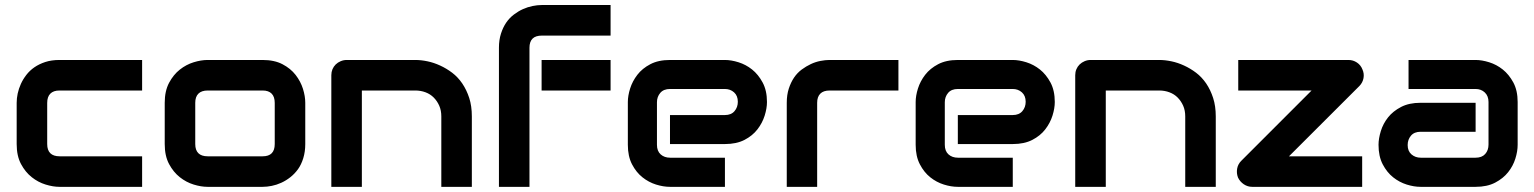

<svg xmlns="http://www.w3.org/2000/svg" viewBox="-20 -724 5946 744"><path d="M530.7 0H210.4Q185.6 0 156.7 -8.9Q127.7 -17.8 103 -37.4Q78.2 -56.9 61.4 -88.4Q44.6 -119.8 44.6 -165.8V-325.7Q44.6 -342.6 48.5 -361.4Q52.5 -380.2 60.9 -398.8Q69.3 -417.3 82.2 -433.9Q95 -450.5 113.1 -463.1Q131.2 -475.7 155.4 -483.7Q179.7 -491.6 210.4 -491.6H530.7V-373.3H210.4Q187.1 -373.3 175 -361.1Q162.9 -349 162.9 -325.2V-165.8Q162.9 -142.1 175 -130.2Q187.1 -118.3 211.4 -118.3H530.7Z M1162.9 -165.8Q1162.9 -136.1 1155.2 -111.1Q1147.5 -86.1 1134.7 -68.3Q1121.8 -50.5 1105.2 -37.4Q1088.6 -24.3 1070 -15.8Q1051.5 -7.4 1032.9 -3.7Q1014.4 0 997.5 0H784.2Q759.4 0 730.4 -8.9Q701.5 -17.8 676.7 -37.4Q652 -56.9 635.1 -88.4Q618.3 -119.8 618.3 -165.8V-325.7Q618.3 -371.3 635.1 -403Q652 -434.7 676.7 -454.2Q701.5 -473.8 730.4 -482.7Q759.4 -491.6 784.2 -491.6H997.5Q1043.1 -491.6 1074.5 -475.2Q1105.9 -458.9 1125.5 -433.7Q1145 -408.4 1154 -379.7Q1162.9 -351 1162.9 -325.7ZM1044.6 -325.2Q1044.6 -349 1032.7 -361.1Q1020.8 -373.3 997.5 -373.3H785.1Q760.9 -373.3 748.8 -361.1Q736.6 -349 736.6 -325.7V-165.8Q736.6 -142.1 748.8 -130.2Q760.9 -118.3 785.1 -118.3H997.5Q1021.3 -118.3 1032.9 -130.2Q1044.6 -142.1 1044.6 -165.8Z M1808.4 0H1690.1V-272.8Q1690.1 -296 1682.2 -314.1Q1674.3 -332.2 1660.9 -345.8Q1647.5 -359.4 1629 -366.3Q1610.4 -373.3 1589.1 -373.3H1382.2V0H1263.9V-432.7Q1263.9 -445 1268.3 -455.7Q1272.8 -466.3 1280.9 -474.3Q1289.1 -482.2 1300.2 -486.9Q1311.4 -491.6 1323.3 -491.6H1589.6Q1611.9 -491.6 1636.6 -486.4Q1661.4 -481.2 1685.6 -470Q1709.9 -458.9 1732.2 -442.1Q1754.5 -425.2 1771.3 -400.5Q1788.1 -375.7 1798.3 -344.3Q1808.4 -312.9 1808.4 -272.8Z M2346 -373.3H2078.7V-491.6H2346ZM2346 -586.1H2080.2Q2055.4 -586.1 2043.6 -574.3Q2031.7 -562.4 2031.7 -539.1V0H1913.4V-539.1Q1913.4 -569.3 1921.3 -593.8Q1929.2 -618.3 1941.6 -636.4Q1954 -654.5 1971.3 -667.6Q1988.6 -680.7 2006.9 -688.9Q2025.2 -697 2043.8 -700.7Q2062.4 -704.5 2078.7 -704.5H2346Z M2952 -328.7Q2952 -304.5 2943.1 -276Q2934.2 -247.5 2915.1 -222.8Q2896 -198 2864.9 -181.9Q2833.7 -165.8 2789.1 -165.8H2576.2V-278.2H2789.1Q2813.4 -278.2 2826.2 -293.3Q2839.1 -308.4 2839.1 -329.7Q2839.1 -353 2824.5 -366.1Q2809.9 -379.2 2789.1 -379.2H2576.2Q2551.5 -379.2 2538.6 -364.1Q2525.7 -349 2525.7 -327.7V-162.9Q2525.7 -138.6 2540.1 -125.7Q2554.5 -112.9 2576.7 -112.9H2789.1V0H2576.2Q2550.5 0 2522 -8.9Q2493.6 -17.8 2469.6 -36.9Q2445.5 -55.9 2429.2 -87.1Q2412.9 -118.3 2412.9 -162.9V-328.7Q2412.9 -353 2421.8 -381.2Q2430.7 -409.4 2449.8 -434.2Q2468.8 -458.9 2500 -475.2Q2531.2 -491.6 2576.2 -491.6H2789.1Q2813.4 -491.6 2841.8 -482.7Q2870.3 -473.8 2894.3 -454.7Q2918.3 -435.6 2935.1 -404.5Q2952 -373.3 2952 -328.7Z M3461.4 -373.3H3195Q3170.8 -373.3 3158.7 -361.1Q3146.5 -349 3146.5 -325.7V0H3028.7V-325.7Q3028.7 -356.4 3036.6 -380.7Q3044.6 -405 3056.9 -423.3Q3069.3 -441.6 3086.6 -454.5Q3104 -467.3 3122 -475.7Q3140.1 -484.2 3159.2 -487.9Q3178.2 -491.6 3194.1 -491.6H3461.4Z M4067.3 -328.7Q4067.3 -304.5 4058.4 -276Q4049.5 -247.5 4030.4 -222.8Q4011.4 -198 3980.2 -181.9Q3949 -165.8 3904.5 -165.8H3691.6V-278.2H3904.5Q3928.7 -278.2 3941.6 -293.3Q3954.5 -308.4 3954.5 -329.7Q3954.5 -353 3939.9 -366.1Q3925.2 -379.2 3904.5 -379.2H3691.6Q3666.8 -379.2 3654 -364.1Q3641.1 -349 3641.1 -327.7V-162.9Q3641.1 -138.6 3655.4 -125.7Q3669.8 -112.9 3692.1 -112.9H3904.5V0H3691.6Q3665.8 0 3637.4 -8.9Q3608.9 -17.8 3584.9 -36.9Q3560.9 -55.9 3544.6 -87.1Q3528.2 -118.3 3528.2 -162.9V-328.7Q3528.2 -353 3537.1 -381.2Q3546 -409.4 3565.1 -434.2Q3584.2 -458.9 3615.3 -475.2Q3646.5 -491.6 3691.6 -491.6H3904.5Q3928.7 -491.6 3957.2 -482.7Q3985.6 -473.8 4009.7 -454.7Q4033.7 -435.6 4050.5 -404.5Q4067.3 -373.3 4067.3 -328.7Z M4691.1 0H4572.8V-272.8Q4572.8 -296 4564.9 -314.1Q4556.9 -332.2 4543.6 -345.8Q4530.2 -359.4 4511.6 -366.3Q4493.1 -373.3 4471.8 -373.3H4264.9V0H4146.5V-432.7Q4146.5 -445 4151 -455.7Q4155.4 -466.3 4163.6 -474.3Q4171.8 -482.2 4182.9 -486.9Q4194.1 -491.6 4205.9 -491.6H4472.3Q4494.6 -491.6 4519.3 -486.4Q4544.1 -481.2 4568.3 -470Q4592.6 -458.9 4614.9 -442.1Q4637.1 -425.2 4654 -400.5Q4670.8 -375.7 4680.9 -344.3Q4691.1 -312.9 4691.1 -272.8Z M5259.4 -455Q5266.8 -438.6 5263.6 -421.3Q5260.4 -404 5248 -391.1L4974.8 -118.3H5258.4V0H4832.2Q4814.4 0 4799.5 -10.1Q4784.7 -20.3 4777.2 -36.1Q4770.8 -53 4774 -70.8Q4777.2 -88.6 4790.6 -101.5L5062.4 -373.3H4778.2V-491.6H5205.4Q5223.3 -491.6 5238.1 -481.7Q5253 -471.8 5259.4 -455Z M5860.9 -162.9Q5860.9 -137.6 5852 -109.2Q5843.1 -80.7 5824 -56.7Q5805 -32.7 5773.8 -16.3Q5742.6 0 5698 0H5484.7Q5459.4 0 5430.9 -8.9Q5402.5 -17.8 5378.5 -36.9Q5354.5 -55.9 5338.1 -87.1Q5321.8 -118.3 5321.8 -162.9Q5321.8 -187.1 5330.7 -216.1Q5339.6 -245 5358.7 -269.1Q5377.7 -293.1 5408.9 -309.4Q5440.1 -325.7 5484.7 -325.7H5698V-213.4H5484.7Q5460.4 -213.4 5447.5 -198.3Q5434.7 -183.2 5434.7 -161.9Q5434.7 -138.6 5449.5 -125.7Q5464.4 -112.9 5485.6 -112.9H5698Q5722.3 -112.9 5735.1 -127.2Q5748 -141.6 5748 -163.9V-328.7Q5748 -352 5733.7 -365.6Q5719.3 -379.2 5698 -379.2H5438.1V-491.6H5698Q5722.3 -491.6 5750.7 -482.7Q5779.2 -473.8 5803.2 -454.7Q5827.2 -435.6 5844.1 -404.5Q5860.9 -373.3 5860.9 -328.7Z"/></svg>

Font: AKL FREE 001
Style: Regular
Weight: 400
Designer: AKL
Foundry: AKL
Version: Version 1.00;August 10, 2024;FontCreator 13.0.0.2630 64-bit